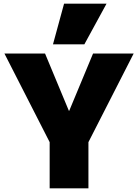

<svg xmlns="http://www.w3.org/2000/svg" viewBox="-20 -1020 748 1040"><path d="M249 0V-250L4 -730H224L353 -420H355L484 -730H704L459 -250V0ZM437 -780H267L327 -1000H557Z"/></svg>

Font: M PLUS 1 Black
Style: Regular
Weight: 900
Designer: Coji Morishita
Foundry: UNDERFOREST DESIGN
Version: Version 1.001